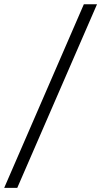

<svg xmlns="http://www.w3.org/2000/svg" viewBox="-57 -782 480 911"><path d="M403.3 -761.7 24.9 109.4H-37.1L340.8 -761.7Z"/></svg>

Font: Inter Light
Style: Italic
Weight: 300
Italic angle: -9.3988°
Designer: Rasmus Andersson
Foundry: rsms
Version: Version 4.001;git-66647c0bb